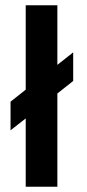

<svg xmlns="http://www.w3.org/2000/svg" viewBox="-20 -708 330 728"><path d="M197.5 0H77.5V-259L20 -214V-322.5L77.5 -368V-688H197.5V-462L257.5 -509.5V-401L197.5 -353.5Z"/></svg>

Font: Lucymar Sans SemiBold
Style: Regular
Weight: 600
Foundry: The League of Moveable Type (original font) / Main changes by Cristiano Sobral with portions from Mirco Monsees
Version: Version 2.001;August 30, 2020;FontCreator 13.0.0.2681 64-bit